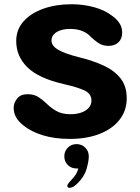

<svg xmlns="http://www.w3.org/2000/svg" viewBox="-20 -645 659 906"><path d="M310 10.5Q237.5 10.5 181.8 -6.8Q126 -24 91.5 -52.5Q44.5 -87.5 44.5 -136.5Q44.5 -158.5 60.5 -179.5Q76.5 -200.5 110.5 -200.5Q139.5 -200.5 159.5 -188Q179.5 -175.5 197 -159Q217.5 -138 244.5 -122Q271.5 -106 313 -106Q341 -106 363.2 -113.8Q385.5 -121.5 398.5 -136Q411.5 -150.5 411.5 -170.5Q411.5 -202.5 379.5 -217.8Q347.5 -233 282 -248Q163 -275 109.8 -327Q56.5 -379 56.5 -451.5Q56.5 -505 91 -544Q125.5 -583 184.8 -604Q244 -625 318.5 -625Q373.5 -625 425 -610.8Q476.5 -596.5 511 -569Q531.5 -554.5 544 -535Q556.5 -515.5 556.5 -491Q556.5 -462 538.8 -445.2Q521 -428.5 492 -428.5Q463.5 -428.5 443 -443Q422.5 -457.5 409.5 -470Q395.5 -486.5 371 -497.5Q346.5 -508.5 311 -508.5Q285 -508.5 265 -501.8Q245 -495 234 -482.8Q223 -470.5 223 -454Q223 -428.5 254.8 -410Q286.5 -391.5 352.5 -375Q418.5 -359 469.2 -335.5Q520 -312 549 -275Q578 -238 578 -181.5Q578 -123 544 -79.8Q510 -36.5 449.5 -13Q389 10.5 310 10.5ZM341 35Q364.5 35 381.8 51.2Q399 67.5 399 93.5Q399 115 388.5 152Q378 189 345 221Q334 232 324.5 236.8Q315 241.5 308 241.5Q303 241.5 300.2 238.5Q297.5 235.5 297.5 232Q297.5 227 304.2 218.2Q311 209.5 323 197Q333 186.5 339.8 174.5Q346.5 162.5 349.5 150Q348 150 345.5 150Q343 150 341 150Q316.5 150 300 133.5Q283.5 117 283.5 92.5Q283.5 68.5 300 51.8Q316.5 35 341 35Z"/></svg>

Font: Sono ExtraLight Monospace
Style: Bold
Weight: 700
Version: Version 2.112